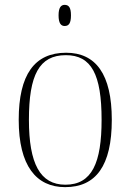

<svg xmlns="http://www.w3.org/2000/svg" viewBox="-20 -760 537 790"><path d="M246 -653C263 -653 272 -664 272 -697C272 -729 263 -740 246 -740C231 -740 221 -729 221 -697C221 -664 231 -653 246 -653ZM248 10C374 10 440 -77 440 -267C440 -455 374 -543 252 -543C122 -543 57 -453 57 -267C57 -78 129 10 248 10ZM249 0C145 0 99 -87 99 -267C99 -451 141 -533 251 -533C356 -533 398 -454 398 -267C398 -91 359 0 249 0Z"/></svg>

Font: Noto Serif Display SemiCondensed ExtraLight
Style: Regular
Weight: 200
Width: 4
Designer: Monotype Design Team
Foundry: Monotype Imaging Inc.
Version: Version 2.009